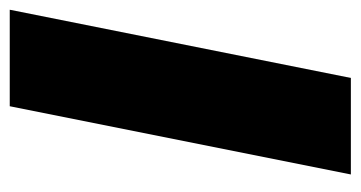

<svg xmlns="http://www.w3.org/2000/svg" viewBox="-193 -547 740 394"><g transform="rotate(-90 177.0 -350.0)"><path d="M16 0 156 -700H354L214 0Z"/></g></svg>

Font: Montserrat Thin ExtraBold
Style: Italic
Weight: 800
Italic angle: -11.3°
Version: Version 9.000